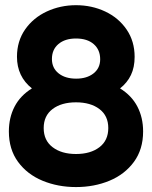

<svg xmlns="http://www.w3.org/2000/svg" viewBox="-20 -728 600 758"><path d="M15 -209Q15 -263.5 37.5 -307Q60 -350.5 106 -379Q47 -426 47 -504Q47 -565.5 79.2 -611.8Q111.5 -658 165 -682.8Q218.5 -707.5 280 -707.5Q342.5 -707.5 395.5 -682.5Q448.5 -657.5 480 -611.2Q511.5 -565 511.5 -503.5Q511.5 -462.5 497 -432Q482.5 -401.5 454 -379Q500 -350.5 522.5 -307Q545 -263.5 545 -209Q545 -138.5 508.8 -89Q472.5 -39.5 412.2 -14.5Q352 10.5 280 10.5Q208.5 10.5 148 -14.5Q87.5 -39.5 51.2 -89Q15 -138.5 15 -209ZM280 -120Q337.5 -120 372.5 -146.8Q407.5 -173.5 407.5 -222.5Q407.5 -271 372.5 -297.5Q337.5 -324 280 -324Q222.5 -324 187.5 -297.5Q152.5 -271 152.5 -222.5Q152.5 -173.5 187.8 -146.8Q223 -120 280 -120ZM280.5 -417.5Q323 -417.5 349.2 -438.2Q375.5 -459 375.5 -494Q375.5 -531.5 350 -553.8Q324.5 -576 280 -576Q236.5 -576 210.8 -554.2Q185 -532.5 185 -495Q185 -459.5 211.2 -438.5Q237.5 -417.5 280.5 -417.5Z"/></svg>

Font: HK Grotesk ExtraBold
Style: Regular
Weight: 800
Designer: Alfredo Marco Pradil
Foundry: Hanken Design Co.
Version: Version 3.001